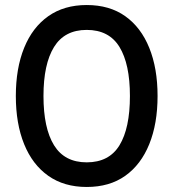

<svg xmlns="http://www.w3.org/2000/svg" viewBox="-20 -732 690 764"><path d="M325 12Q235 12 172 -32.5Q109 -77 76 -158.5Q43 -240 43 -350Q43 -460 76 -541.5Q109 -623 172 -667.5Q235 -712 325 -712Q416 -712 478.5 -667.5Q541 -623 574 -541.5Q607 -460 607 -350Q607 -240 574 -158.5Q541 -77 478.5 -32.5Q416 12 325 12ZM325 -86Q414 -86 455.5 -154Q497 -222 497 -350Q497 -477 455.5 -545Q414 -613 325 -613Q237 -613 195 -545Q153 -477 153 -350Q153 -222 195 -154Q237 -86 325 -86Z"/></svg>

Font: Host Grotesk Light Medium
Style: Regular
Weight: 500
Version: Version 1.003